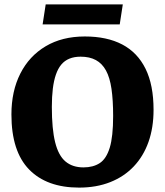

<svg xmlns="http://www.w3.org/2000/svg" viewBox="-20 -834 751 874"><path d="M340 20Q193 20 112.5 -62.5Q32 -145 32 -313Q32 -419 72.5 -499Q113 -579 188 -623.5Q263 -668 366 -668Q467 -668 536.5 -631.5Q606 -595 642.5 -521Q679 -447 679 -334Q679 -253 656 -188Q633 -123 589 -76.5Q545 -30 482 -5Q419 20 340 20ZM360 -72Q404 -72 434 -91.5Q464 -111 479.5 -161.5Q495 -212 495 -306Q495 -378 487.5 -429.5Q480 -481 462.5 -513Q445 -545 416.5 -560.5Q388 -576 347 -576Q318 -576 296 -567Q274 -558 259 -540Q244 -522 234.5 -494.5Q225 -467 220.5 -430.5Q216 -394 216 -347Q216 -247 231 -186.5Q246 -126 278 -99Q310 -72 360 -72ZM174 -723 188 -814H539L525 -723Z"/></svg>

Font: Faustina Light ExtraBold
Style: Regular
Weight: 800
Version: Version 1.200